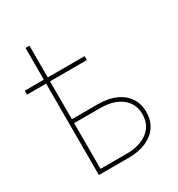

<svg xmlns="http://www.w3.org/2000/svg" viewBox="-174 -840 881 952"><g transform="rotate(-30 267.0 -364.0)"><path d="M4.4 -523.4V-545.9H347.2V-523.4ZM113.8 -545.9V-727.5H136.2V-545.9ZM126.5 -306.6H285.2Q343.3 -306.6 385.5 -288.1Q427.7 -269.5 450.9 -235.1Q474.1 -200.7 474.1 -153.3Q474.1 -106.4 450.9 -72Q427.7 -37.6 385.5 -18.8Q343.3 0 285.2 0H113.8V-542.5H136.2V-22.5H285.2Q362.3 -22.5 407 -57.6Q451.7 -92.8 451.7 -153.3Q451.7 -213.9 407 -249Q362.3 -284.2 285.2 -284.2H126.5Z"/></g></svg>

Font: Inter 16pt Thin
Style: Regular
Weight: 250
Version: Version 4.001;git-66647c0bb